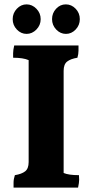

<svg xmlns="http://www.w3.org/2000/svg" viewBox="-20 -948 422 878"><path d="M345 -860.5Q345 -833 326 -813Q307 -793 281.5 -793Q256 -793 237 -813Q218 -833 218 -860.5Q218 -888 236.5 -908Q255 -928 281 -928Q307 -928 326 -908Q345 -888 345 -860.5ZM166 -860.5Q166 -833 146.5 -813Q127 -793 101.5 -793Q76 -793 57 -813Q38 -833 38 -860.5Q38 -888 57 -908Q76 -928 101.5 -928Q127 -928 146.5 -908Q166 -888 166 -860.5ZM271 -624V-157Q294 -147 341 -147Q342 -140 342 -126.5Q342 -113 337 -90H42Q42 -97 42 -113Q42 -129 48 -147Q79 -152 95 -164.5Q111 -177 111 -207V-673Q86 -684 40 -684Q40 -690 40 -704.5Q40 -719 45 -740H339Q339 -732 339 -716.5Q339 -701 334 -684Q303 -679 287 -666.5Q271 -654 271 -624Z"/></svg>

Font: Halant
Style: Bold
Weight: 700
Designer: Hitesh Malaviya (Devanagari), Satya Rajpurohit (Latin)
Foundry: Indian Type Foundry
Version: Version 1.101;PS 1.0;hotconv 1.0.78;makeotf.lib2.5.61930; tt